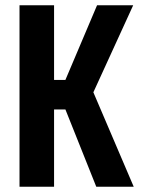

<svg xmlns="http://www.w3.org/2000/svg" viewBox="-20 -708 535 728"><path d="M54 0V-688H185V-405H228L348 -688H485L334 -358L487 0H345L228 -293H185V0Z"/></svg>

Font: Saira Condensed
Style: Bold
Weight: 700
Width: 3
Designer: Hector Gatti with collaboration of the Omnibus-Type team
Foundry: Omnibus-Type
Version: Version 1.101